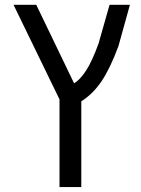

<svg xmlns="http://www.w3.org/2000/svg" viewBox="-20 -544 575 783"><path d="M282.2 -204.1Q306.6 -218.8 331.1 -256.3Q355.5 -293.9 381.8 -366.2L426.8 -524.4H509.8L462.9 -355.5Q428.7 -263.7 393.6 -211.9Q358.4 -160.2 311.5 -130.9V218.8H222.7V-138.7L35.2 -524.4H127.9Z"/></svg>

Font: Gen Shin Gothic Regular
Style: Regular
Weight: 400
Designer: [Source Han Sans]
Ryoko NISHIZUKA  (kana & ideographs); Paul D. Hunt (Latin, Greek & Cyrillic); Wenlong ZHANG  (bopomofo
Version: Version 1.002.20150607